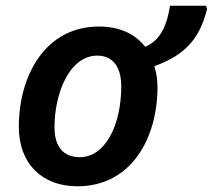

<svg xmlns="http://www.w3.org/2000/svg" viewBox="-20 -644 746 673"><path d="M251 9C442 9 532 -162 532 -338C532 -366 528 -390 521 -412C633 -452 681 -513 706 -613L702 -624H576C566 -561 546 -504 489 -480C453 -526 398 -551 327 -551C140 -551 46 -381 46 -199C46 -70 128 9 251 9ZM260 -93C202 -93 171 -130 171 -198C171 -316 223 -449 321 -449C383 -449 405 -399 405 -342C405 -202 347 -93 260 -93Z"/></svg>

Font: Noto Sans SemiBold
Style: Italic
Weight: 600
Italic angle: -12°
Designer: Monotype Design Team
Foundry: Monotype Imaging Inc.
Version: Version 2.013